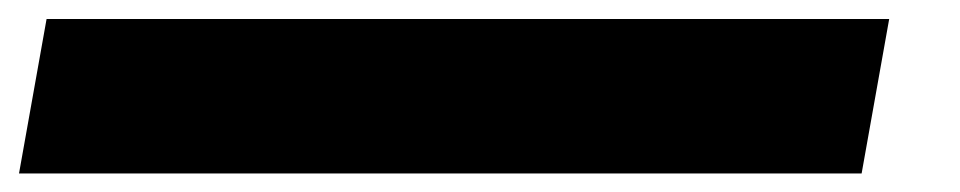

<svg xmlns="http://www.w3.org/2000/svg" viewBox="-105 1 1010 202"><path d="M-85 183.5H801.5L830.5 21H-56Z"/></svg>

Font: Anybody Expanded Black
Style: Italic
Weight: 900
Width: 7
Italic angle: -10°
Version: Version 1.113;gftools[0.9.25]